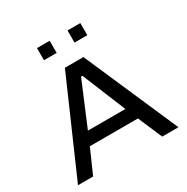

<svg xmlns="http://www.w3.org/2000/svg" viewBox="-195 -1052 1187 1220"><g transform="rotate(-30 398.5 -442.5)"><path d="M30 0 331 -688H467L767 0H648L572 -177H219L141 0ZM258 -269H533L402 -588H392ZM240 -796V-885H333V-796ZM464 -796V-885H558V-796Z"/></g></svg>

Font: Saira Expanded Medium
Style: Regular
Weight: 500
Width: 7
Designer: Hector Gatti with collaboration of the Omnibus-Type team
Foundry: Omnibus-Type
Version: Version 1.100; ttfautohint (v1.8.3)